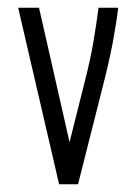

<svg xmlns="http://www.w3.org/2000/svg" viewBox="-20 -477 353 497"><path d="M133 0 27 -457H81L160 -109L200 -268Q214 -323 222 -370Q230 -417 235 -457H286Q281 -415 271.5 -365Q262 -315 247 -257L182 0Z"/></svg>

Font: Inconsolata ExtraCondensed Thin
Style: Regular
Weight: 100
Width: 2
Monospace: yes
Designer: Raph Levien, Cyreal, Brenton Simpson
Foundry: Raph Levien, Cyreal, Google
Version: Version 3.100; ttfautohint (v1.8.4.7-5d5b)